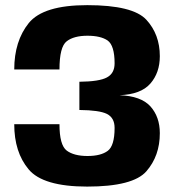

<svg xmlns="http://www.w3.org/2000/svg" viewBox="-20 -700 664 728"><path d="M310.5 7.5C426.5 7.5 501.5 -12 535 -50.5C569 -89.5 586 -137.5 586 -195C586 -236.5 574 -270 550.5 -296.5C526.5 -323 487.5 -337 433 -339C487 -341 526 -355.5 550 -383C574 -410.5 586 -445 586 -487C586 -542 569 -588 535 -625C501 -662 426 -680.5 311 -680.5C199.5 -680.5 126 -658 89 -612.5C52.5 -567 34 -508.5 34 -436.5H205.5C205.5 -493.5 214.5 -529.5 233 -543.5C251 -557.5 277.5 -564.5 311.5 -564.5C345 -564.5 370.5 -558.5 388 -546.5C405.5 -534 414.5 -505 414.5 -460C414.5 -434.5 405 -417 385.5 -406.5C366.5 -396 331.5 -390.5 281 -390V-283C331.5 -282.5 366.5 -277.5 385.5 -268C405 -258 414.5 -240.5 414.5 -215C414.5 -169.5 405.5 -140.5 388.5 -128C371 -115 345.5 -108.5 311.5 -108.5C277.5 -108.5 251 -115.5 233 -129C214.5 -143 205.5 -176.5 205.5 -229H34C34 -158.5 52 -101.5 88.5 -58C124.5 -14.5 199 7.5 310.5 7.5Z"/></svg>

Font: Anybody
Style: Bold
Weight: 700
Designer: Tyler Finck
Foundry: Etcetera Type Company
Version: Version 1.110